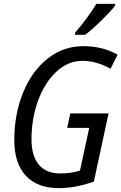

<svg xmlns="http://www.w3.org/2000/svg" viewBox="-20 -964 629 994"><path d="M54 -238Q54 -373 99.5 -484.5Q145 -596 226.5 -660.5Q308 -725 411 -725Q511 -725 589 -681L552 -608Q480 -649 407 -649Q332 -649 271.5 -592.5Q211 -536 177 -442.5Q143 -349 143 -243Q143 -158 180.5 -112Q218 -66 293 -66Q349 -66 394 -81L442 -302H328L344 -377H542L466 -24Q371 10 285 10Q173 10 113.5 -54.5Q54 -119 54 -238ZM369 -795Q432 -868 479 -944H576V-935Q555 -907 505 -858Q455 -809 421 -784H368Z"/></svg>

Font: Noto Sans UI Narrow
Style: Italic
Weight: 400
Width: 4
Italic angle: -12°
Designer: Monotype Design Team
Foundry: Monotype Imaging Inc.
Version: Version 1.001